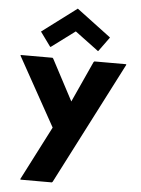

<svg xmlns="http://www.w3.org/2000/svg" viewBox="-68 -882 881 1201"><g transform="rotate(5 372.5 -281.5)"><path d="M498 -505 381 -248 245 -505 240 -510H42L39 -507L279 -75L105 264L108 267H304L309 262L704 -507L701 -510H503ZM154 -667 218 -579 222 -576 371 -687 520 -576 523 -579 587 -667 584 -670 371 -830 158 -670Z"/></g></svg>

Font: Hussar Woodtype
Style: Bd
Weight: 900
Foundry: Cannot Into Space Fonts
Version: Version 1.07